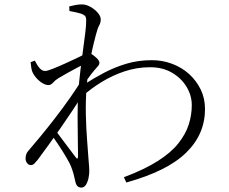

<svg xmlns="http://www.w3.org/2000/svg" viewBox="-20 -806 1040 871"><path d="M542 -2Q635 -37 695 -75Q755 -113 788.5 -155Q822 -197 836 -240.5Q850 -284 850 -329Q850 -372 827 -411Q804 -450 761.5 -475.5Q719 -501 661 -501Q601 -501 545.5 -482.5Q490 -464 442 -434.5Q394 -405 358 -373L360 -422Q405 -451 452.5 -476Q500 -501 553.5 -517Q607 -533 669 -533Q717 -533 761 -516.5Q805 -500 838 -470Q871 -440 890.5 -400Q910 -360 910 -311Q910 -255 889 -205.5Q868 -156 824.5 -113.5Q781 -71 713.5 -37.5Q646 -4 553 22ZM120 -57Q110 -57 103 -66Q96 -75 96 -87Q96 -99 100 -108.5Q104 -118 118 -133Q133 -150 163.5 -187Q194 -224 230 -270.5Q266 -317 300 -365.5Q334 -414 358 -455L354 -375Q335 -344 309 -305Q283 -266 255 -225.5Q227 -185 200 -148Q173 -111 151 -81Q143 -71 136 -64Q129 -57 120 -57ZM349 45Q338 45 331 38Q324 31 321 14Q317 -4 313.5 -17Q310 -30 304 -46Q299 -61 282 -90Q265 -119 244.5 -150Q224 -181 207 -203L224 -225Q241 -202 260.5 -176Q280 -150 297 -127.5Q314 -105 323 -93Q334 -78 334 -99Q334 -129 333 -175.5Q332 -222 332 -277Q332 -332 335 -385Q339 -439 345 -489Q351 -539 357 -582Q363 -625 367 -658Q371 -691 371 -711Q371 -728 366 -733.5Q361 -739 348 -744Q338 -747 325 -750Q312 -753 295 -756L294 -777Q307 -780 321.5 -783Q336 -786 352 -786Q371 -786 391 -774.5Q411 -763 424 -747.5Q437 -732 437 -718Q437 -703 430 -691Q423 -679 415 -648Q412 -636 406 -612.5Q400 -589 393.5 -557Q387 -525 381.5 -487.5Q376 -450 373 -411Q368 -348 369.5 -285Q371 -222 375 -171.5Q379 -121 381 -91Q382 -74 383.5 -59.5Q385 -45 385 -29Q385 -15 381.5 2Q378 19 370 32Q362 45 349 45ZM200 -420Q187 -420 171.5 -429.5Q156 -439 143 -454.5Q130 -470 125 -485Q122 -496 121 -505.5Q120 -515 119 -524L138 -531Q150 -507 161 -495.5Q172 -484 185 -484Q194 -484 219.5 -494Q245 -504 274.5 -517.5Q304 -531 329.5 -543Q355 -555 364 -561Q373 -566 378.5 -566.5Q384 -567 392 -563Q404 -556 417.5 -543.5Q431 -531 431 -521Q431 -513 423.5 -505Q416 -497 407 -486Q400 -478 392 -467.5Q384 -457 375.5 -444.5Q367 -432 359 -421L363 -478Q368 -486 372.5 -498Q377 -510 380 -524Q357 -513 333 -500.5Q309 -488 287 -475.5Q265 -463 246 -452Q230 -442 220.5 -431Q211 -420 200 -420Z"/></svg>

Font: Noto Serif JP ExtraLight Light
Style: Regular
Weight: 300
Version: Version 2.003-H1;hotconv 1.1.1;makeotfexe 2.6.0